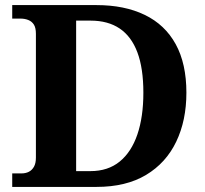

<svg xmlns="http://www.w3.org/2000/svg" viewBox="-20 -734 807 754"><path d="M28 0V-53H64Q81 -53 93.5 -59.5Q106 -66 113.5 -79.5Q121 -93 121 -115V-601Q121 -625 113 -637.5Q105 -650 91 -655.5Q77 -661 60 -661H28V-714H359Q469 -714 548.5 -675.5Q628 -637 670 -560.5Q712 -484 712 -370Q712 -261 672 -177.5Q632 -94 553.5 -47Q475 0 359 0ZM335 -62Q404 -62 450 -99.5Q496 -137 519.5 -206Q543 -275 543 -370Q543 -466 519.5 -528.5Q496 -591 450 -622Q404 -653 336 -653H279V-62Z"/></svg>

Font: Noto Serif Khmer
Style: Bold
Weight: 700
Version: Version 2.003